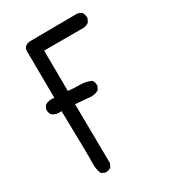

<svg xmlns="http://www.w3.org/2000/svg" viewBox="-185 -874 870 966"><g transform="rotate(-30 250.0 -391.0)"><path d="M138.7 -9.8 119.1 -19.5Q105.5 -48.8 107.4 -86.4Q109.4 -124 103.5 -387.7Q72.3 -383.8 50.8 -399.4Q39.1 -413.1 41 -434.6L50.8 -454.1Q74.2 -469.7 105.5 -463.9L103.5 -726.6Q99.6 -769.5 144.5 -771.5L420.9 -773.4L440.4 -763.7Q452.1 -748 450.2 -726.6L440.4 -707Q426.8 -697.3 411.1 -695.3H179.7L181.6 -460Q214.8 -456.1 249.5 -456.1Q284.2 -456.1 313.5 -442.4Q325.2 -428.7 323.2 -407.2L313.5 -387.7Q288.1 -372.1 252 -377.9L179.7 -383.8L183.6 -39.1L173.8 -19.5Q160.2 -7.8 138.7 -9.8Z"/></g></svg>

Font: JasonHandwriting1
Style: Regular
Weight: 400
Version: Version 1.48.20